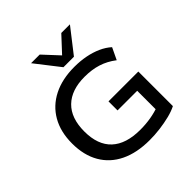

<svg xmlns="http://www.w3.org/2000/svg" viewBox="-242 -1127 1320 1320"><g transform="rotate(-45 418.0 -466.5)"><path d="M465 9Q341 9 253 -33.5Q165 -76 118 -157Q71 -238 71 -352Q71 -465 117.5 -546Q164 -627 250 -670.5Q336 -714 455 -714Q512 -714 563.5 -704Q615 -694 658.5 -674.5Q702 -655 734 -626L693 -540Q641 -580 583.5 -598Q526 -616 456 -616Q328 -616 258.5 -548.5Q189 -481 189 -351Q189 -220 260.5 -153.5Q332 -87 470 -87Q524 -87 573.5 -95.5Q623 -104 668 -121L644 -77V-292H453V-380H743V-44Q710 -27 664 -15.5Q618 -4 567 2.5Q516 9 465 9ZM400 -765 262 -942H346L451 -829L556 -942H640L502 -765Z"/></g></svg>

Font: Nunito Sans 10pt SemiExpanded SemiBold
Style: Regular
Weight: 600
Width: 6
Designer: Vernon Adams
Foundry: Vernon Adams
Version: Version 3.101;gftools[0.9.27]